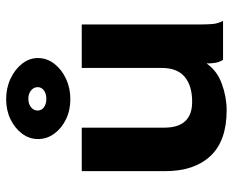

<svg xmlns="http://www.w3.org/2000/svg" viewBox="-88 -676 775 640"><g transform="rotate(-90 300.0 -355.5)"><path d="M253 12Q151 12 100.5 -42Q50 -96 50 -193V-471H195V-196Q195 -103 281 -103Q335 -103 364.5 -128Q394 -153 394 -204V-471H539V-75Q539 -52 540.5 -34.5Q542 -17 551 0H421Q413 -13 411 -26.5Q409 -40 409 -55Q385 -20 341 -4Q297 12 253 12ZM290 -509Q253 -509 223 -523.5Q193 -538 175 -562.5Q157 -587 157 -617Q157 -646 175 -670Q193 -694 223 -708.5Q253 -723 290 -723Q327 -723 358 -708.5Q389 -694 408 -670Q427 -646 427 -617Q427 -587 408 -562.5Q389 -538 358 -523.5Q327 -509 290 -509ZM291 -589Q308 -589 319 -597Q330 -605 330 -618Q330 -631 319 -640Q308 -649 291 -649Q274 -649 263 -640Q252 -631 252 -618Q252 -605 263 -597Q274 -589 291 -589Z"/></g></svg>

Font: Inconsolata Expanded Black
Style: Regular
Weight: 900
Width: 7
Monospace: yes
Designer: Raph Levien, Cyreal, Brenton Simpson
Foundry: Raph Levien, Cyreal, Google
Version: Version 3.001; ttfautohint (v1.8.2.53-6de2)